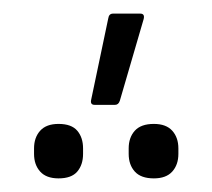

<svg xmlns="http://www.w3.org/2000/svg" viewBox="-20 -841 312 282"><path d="M119 -687Q112 -687 114 -695L139 -814Q140 -821 146 -821H186Q193 -821 191 -813L156 -693Q154 -687 149 -687ZM66 -579Q48 -579 39 -589Q30 -599 30 -615V-623Q30 -639 39 -649Q48 -659 66 -659Q85 -659 93.5 -649Q102 -639 102 -623V-615Q102 -599 93.5 -589Q85 -579 66 -579ZM206 -579Q187 -579 178 -589Q169 -599 169 -615V-623Q169 -639 178 -649Q187 -659 206 -659Q224 -659 233 -649Q242 -639 242 -623V-615Q242 -599 233 -589Q224 -579 206 -579Z"/></svg>

Font: Sofia Sans Light
Style: Regular
Weight: 300
Designer: Botio Nikoltchev, Ani Petrova
Foundry: lettersoup
Version: Version 4.100; ttfautohint (v1.8.3)